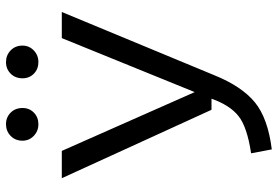

<svg xmlns="http://www.w3.org/2000/svg" viewBox="-163 -752 926 640"><g transform="rotate(-90 300.0 -432.0)"><path d="M151 -820Q151 -844 167 -859.5Q183 -875 206 -875Q229 -875 244.5 -859.5Q260 -844 260 -820Q260 -797 244.5 -782Q229 -767 206 -767Q183 -767 167 -782.5Q151 -798 151 -820ZM359 -820Q359 -844 374.5 -859.5Q390 -875 413 -875Q436 -875 452 -859.5Q468 -844 468 -820Q468 -798 452 -782.5Q436 -767 413 -767Q390 -767 374.5 -782Q359 -797 359 -820ZM580 -689 369 -180Q332 -89 279 -45.5Q226 -2 122 11L109 -58Q196 -71 232.5 -99.5Q269 -128 291 -190H254L26 -689H117L313 -246L493 -689Z"/></g></svg>

Font: Fira Mono
Style: Regular
Weight: 400
Designer: Carrois Corporate & Edenspiekermann AG
Foundry: Carrois Corporate GbR & Edenspiekermann AG
Version: Version 3.206;PS 003.206;hotconv 1.0.70;makeotf.lib2.5.58329